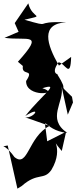

<svg xmlns="http://www.w3.org/2000/svg" viewBox="-67 -848 503 1147"><path d="M369 -236 363 -270C263 -365 355 -279 274 -406C299 -402 226 -397 283 -476C323 -471 354 -372 358 -508L285 -456C211 -585 174 -706 329 -715C114 -723 262 -678 79 -730C211 -762 126 -731 102 -828L21 -710L44 -658L-40 -622C97 -603 203 -660 40 -479L140 -394L77 -481C39 -375 148 -453 89 -364C86 -262 299 -287 186 -321C300 -357 184 -282 84 -155C188 -221 135 -140 84 -147L229 -96C100 -30 101 158 19 90C-45 0 -71 34 -21 21L37 279L63 263C158 179 195 232 240 167C324 28 216 -45 302 54L328 -61L215 -4C193 -200 182 -69 335 -54C208 -140 319 -237 301 -331L338 -163Z"/></svg>

Font: Asimov Silicon
Style: Regular
Weight: 400
Designer: Google
Version: Version 2.000980; 2014